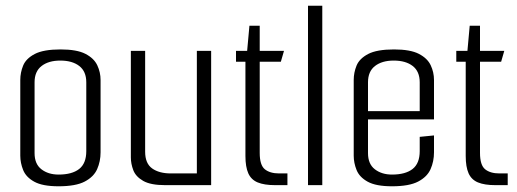

<svg xmlns="http://www.w3.org/2000/svg" viewBox="-20 -648 1809 672"><path d="M185 4Q129 4 100 -12Q71 -28 61 -53Q51 -78 51 -103V-368Q51 -394 61 -418.5Q71 -443 101.5 -459Q132 -475 192 -475Q249 -475 279 -459.5Q309 -444 320.5 -419.5Q332 -395 332 -368V-115Q332 -83 320 -56Q308 -29 276.5 -12.5Q245 4 185 4ZM185 -37Q232 -37 257 -56.5Q282 -76 282 -119V-360Q282 -398 257.5 -417Q233 -436 191 -436Q150 -436 125.5 -417Q101 -398 101 -360V-112Q101 -74 125 -55.5Q149 -37 185 -37Z M558 0Q507 0 481 -15Q455 -30 446.5 -52.5Q438 -75 438 -97V-470H488V-117Q488 -76 512.5 -58.5Q537 -41 578 -41H669V-470H719V0Z M943 0Q905 0 882 -9.5Q859 -19 849 -41.5Q839 -64 839 -102V-432H806V-470H845L853 -558H889V-470H974L963 -432H889V-113Q889 -70 907 -55.5Q925 -41 957 -41H986V0Z M1058 -628H1108V0H1058Z M1352 4Q1296 4 1267 -12Q1238 -28 1228 -53Q1218 -78 1218 -103V-368Q1218 -394 1228 -418.5Q1238 -443 1268.5 -459Q1299 -475 1359 -475Q1416 -475 1446 -459.5Q1476 -444 1487.5 -419.5Q1499 -395 1499 -368V-254L1449 -252V-360Q1449 -398 1424.5 -417Q1400 -436 1358 -436Q1317 -436 1292.5 -417Q1268 -398 1268 -360V-112Q1268 -74 1292 -55.5Q1316 -37 1352 -37Q1399 -37 1424 -56.5Q1449 -76 1449 -119V-169L1499 -174V-115Q1499 -83 1487 -56Q1475 -29 1443.5 -12.5Q1412 4 1352 4ZM1226 -230V-259H1499V-230Z M1714 0Q1676 0 1653 -9.5Q1630 -19 1620 -41.5Q1610 -64 1610 -102V-432H1577V-470H1616L1624 -558H1660V-470H1745L1734 -432H1660V-113Q1660 -70 1678 -55.5Q1696 -41 1728 -41H1757V0Z"/></svg>

Font: Smooch Sans Thin
Style: Regular
Weight: 400
Version: Version 1.010